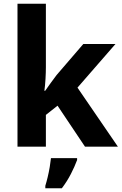

<svg xmlns="http://www.w3.org/2000/svg" viewBox="-20 -780 650 1021"><path d="M224 -423Q224 -396 222 -360.5Q220 -325 216 -297H220Q231 -313 249.5 -338.5Q268 -364 281 -381L423 -546H594L392 -314L607 0H432L286 -218L224 -169V0H73V-760H224ZM390 71Q377 106 357 145Q337 184 309 221H221V208Q227 189 233.5 162Q240 135 244.5 108Q249 81 251 61H390Z"/></svg>

Font: Noto Sans Cherokee
Style: Bold
Weight: 700
Designer: Monotype Design Team
Foundry: Monotype Imaging Inc.
Version: Version 2.001; ttfautohint (v1.8.4.7-5d5b)